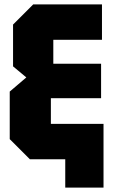

<svg xmlns="http://www.w3.org/2000/svg" viewBox="-20 -720 512 868"><path d="M115 0 24 -91V-306L99 -370L39 -420V-609L130 -700H441V-540H221V-432H437V-276H210V-160H448V128H275V0Z"/></svg>

Font: Tektur SemiCondensed ExtraBold
Style: Regular
Weight: 800
Width: 4
Designer: Adam Jagosz
Foundry: Adam Jagosz
Version: Version 1.005;gftools[0.9.30]